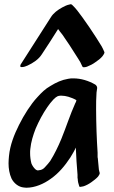

<svg xmlns="http://www.w3.org/2000/svg" viewBox="-20 -862 534 899"><path d="M443 -68 438 -121C438 -123 437 -124 437 -126V-147C435 -180 433 -213 432 -246C431 -281 430 -316 430 -350C430 -377 430 -403 432 -429L435 -450C435 -458 430 -463 426 -466C395 -484 359 -495 324 -495C316 -495 307 -495 299 -493C269 -488 243 -476 217 -460C193 -447 174 -428 155 -407C138 -389 123 -368 109 -347C94 -324 81 -301 69 -277C46 -231 27 -183 22 -131C21 -120 20 -108 20 -97C20 -73 24 -48 34 -26C45 -4 67 14 92 16C96 16 99 17 103 17C144 17 185 -1 218 -25C255 -51 284 -86 309 -124C318 -139 328 -155 335 -171C337 -128 339 -86 343 -44V-28C343 -27 344 -26 344 -25C344 -14 347 -1 351 10C351 12 353 13 356 13C361 13 370 10 372 10C384 6 397 -1 408 -9C419 -17 430 -25 439 -35C439 -36 447 -45 447 -51C447 -52 447 -54 446 -55ZM267 -211C252 -175 235 -140 215 -108C208 -99 201 -90 193 -82C191 -79 187 -76 184 -73L179 -70C178 -69 177 -68 175 -68C173 -67 171 -66 169 -66L157 -64C156 -64 154 -65 153 -65C150 -66 147 -68 144 -71C137 -78 131 -87 127 -97C123 -113 121 -129 121 -145C121 -152 121 -158 122 -165C125 -197 135 -229 147 -260C162 -295 180 -329 202 -361C210 -373 220 -385 230 -396L241 -406L246 -409C248 -410 248 -411 249 -411L255 -413C260 -414 263 -414 268 -414C278 -414 290 -412 300 -409C313 -405 326 -400 338 -393C337 -391 336 -388 336 -385L333 -380C308 -325 290 -267 267 -211ZM431 -685C410 -718 388 -750 365 -782L362 -786C349 -804 335 -823 318 -839C316 -841 314 -842 311 -842C309 -842 308 -842 306 -841C294 -839 282 -833 271 -827C251 -816 230 -801 218 -781L78 -562C76 -560 75 -556 75 -553C75 -550 76 -548 80 -548H84C92 -548 102 -552 109 -555C135 -567 161 -584 176 -608C202 -647 227 -686 252 -726C259 -717 265 -708 272 -700C294 -668 316 -636 336 -603C343 -593 349 -582 356 -571L366 -550C367 -548 370 -547 373 -547C379 -547 386 -549 388 -550C401 -555 415 -562 427 -571C439 -579 451 -588 460 -599C460 -600 469 -610 469 -616C469 -617 469 -619 468 -620C465 -628 460 -637 456 -645Z"/></svg>

Font: Petaluma Script
Style: Regular
Weight: 400
Designer: Daniel Spreadbury
Foundry: Steinberg Media Technologies GmbH
Version: Version 1.10